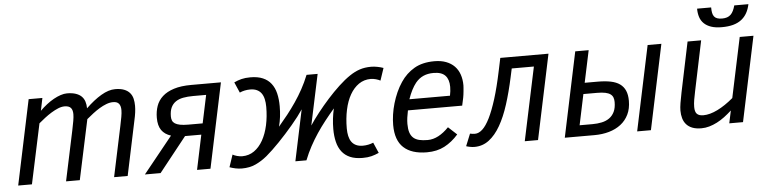

<svg xmlns="http://www.w3.org/2000/svg" viewBox="-44 -922 4629 1155"><g transform="rotate(-5 2270.0 -344.5)"><path d="M606 0 669.9 -301.8Q676.8 -334 680.9 -357.4Q685.1 -380.9 685.1 -397.9Q685.1 -423.8 674.1 -437Q663.1 -450.2 639.2 -450.2Q619.1 -450.2 598.1 -442.1Q577.1 -434.1 556.2 -421.4Q535.2 -408.7 514.6 -392.8Q494.1 -377 476.1 -361.8L398.9 0H315.9L379.9 -301.8Q386.7 -334.5 390.9 -358.4Q395 -382.3 395 -398.9Q395 -425.3 383.3 -437.7Q371.6 -450.2 346.2 -450.2Q327.6 -450.2 306.9 -441.7Q286.1 -433.1 265.1 -420.2Q244.1 -407.2 223.9 -391.6Q203.6 -376 187 -361.8L109.9 0H26.9L134.8 -512.2H217.8L202.1 -436Q221.7 -455.6 243.4 -472.4Q265.1 -489.3 286.6 -501.2Q308.1 -513.2 328.9 -520Q349.6 -526.9 367.2 -526.9Q398.4 -526.9 420.2 -519.5Q441.9 -512.2 455.1 -499Q468.3 -485.8 474.1 -467.3Q480 -448.7 480 -426.8Q528.3 -473.6 573.5 -500.2Q618.7 -526.9 658.2 -526.9Q690.9 -526.9 712.4 -518.3Q733.9 -509.8 746.6 -494.9Q759.3 -480 764.2 -460Q769 -439.9 769 -417Q769 -379.9 757.8 -331.1L688 0Z M1150.9 -209H1052.7L886.7 0H792L968.8 -219.2Q931.2 -231 912.1 -258.3Q893.1 -285.6 893.1 -333Q893.1 -371.1 904.5 -404.1Q916 -437 942.4 -460.9Q968.8 -484.9 1011.5 -498.5Q1054.2 -512.2 1116.7 -512.2H1295.9L1188 0H1106.9ZM1122.1 -444.8Q1088.4 -444.8 1061.5 -439.7Q1034.7 -434.6 1016.1 -421.6Q997.6 -408.7 987.8 -387.5Q978 -366.2 978 -334Q978 -319.8 982.4 -309.1Q986.8 -298.3 998 -291Q1009.3 -283.7 1028.6 -279.8Q1047.9 -275.9 1077.6 -275.9H1165L1200.7 -444.8Z M2204.6 -6.8Q2182.1 3.4 2159.4 9.3Q2136.7 15.1 2106 15.1Q2061.5 15.1 2030.8 2Q2000 -11.2 1981 -35.9Q1961.9 -60.5 1953.4 -95.5Q1944.8 -130.4 1944.8 -173.8Q1944.8 -235.8 1959 -296.9Q1929.2 -262.2 1902.1 -227.8Q1875 -193.4 1850.8 -157.2Q1826.7 -121.1 1805.7 -82.3Q1784.7 -43.5 1767.6 0H1700.7L1765.6 -308.1Q1752.9 -289.1 1735.4 -265.9Q1717.8 -242.7 1697 -218.3Q1676.3 -193.8 1654.1 -169.2Q1631.8 -144.5 1609.9 -121.8Q1587.9 -99.1 1567.4 -79.6Q1546.9 -60.1 1529.8 -45.9Q1496.1 -18.1 1459.7 -1.5Q1423.3 15.1 1377 15.1Q1357.9 15.1 1338.1 11Q1318.4 6.8 1302.7 1L1327.6 -73.2Q1332.5 -70.3 1339.6 -67.4Q1346.7 -64.5 1354.5 -62.5Q1362.3 -60.5 1370.1 -59.3Q1377.9 -58.1 1384.8 -58.1Q1425.8 -58.1 1457.3 -80.3Q1488.8 -102.5 1510.5 -141.1Q1532.2 -179.7 1543.5 -231.4Q1554.7 -283.2 1554.7 -341.8Q1554.7 -367.2 1550 -387.9Q1545.4 -408.7 1535.2 -423.3Q1524.9 -438 1508.1 -446Q1491.2 -454.1 1466.8 -454.1Q1450.2 -454.1 1433.8 -450.7Q1417.5 -447.3 1403.8 -440.9L1376 -504.9Q1398.4 -515.6 1421.1 -521.2Q1443.8 -526.9 1474.6 -526.9Q1519 -526.9 1549.8 -513.7Q1580.6 -500.5 1599.6 -475.8Q1618.7 -451.2 1627.2 -416.3Q1635.7 -381.3 1635.7 -337.9Q1635.7 -306.2 1632.1 -275.6Q1628.4 -245.1 1620.6 -215.8Q1649.4 -249.5 1676.3 -283.4Q1703.1 -317.4 1727.5 -353.3Q1752 -389.2 1773.4 -428.2Q1794.9 -467.3 1813 -512.2H1879.9L1814.9 -206.1Q1837.4 -240.2 1868.4 -279.8Q1899.4 -319.3 1934.1 -357.9Q1968.8 -396.5 2004.9 -430.2Q2041 -463.9 2073.7 -485.8Q2104 -506.3 2134.8 -516.6Q2165.5 -526.9 2203.6 -526.9Q2222.2 -526.9 2242.2 -522.9Q2262.2 -519 2277.8 -513.2L2252.9 -439Q2248 -441.9 2241 -444.6Q2233.9 -447.3 2226.1 -449.5Q2218.3 -451.7 2210.4 -452.9Q2202.6 -454.1 2195.8 -454.1Q2154.8 -454.1 2123.3 -432.4Q2091.8 -410.6 2070.1 -372.6Q2048.3 -334.5 2037.1 -282.5Q2025.9 -230.5 2025.9 -169.9Q2025.9 -145 2030.5 -124.3Q2035.2 -103.5 2045.4 -88.9Q2055.7 -74.2 2072.5 -66.2Q2089.4 -58.1 2113.8 -58.1Q2130.4 -58.1 2146.7 -61.5Q2163.1 -64.9 2176.8 -70.8Z M2401.9 -246.1Q2397 -223.1 2394.3 -203.1Q2391.6 -183.1 2391.6 -165Q2391.6 -134.3 2398.2 -113.8Q2404.8 -93.3 2418.7 -80.8Q2432.6 -68.4 2453.9 -63.2Q2475.1 -58.1 2504.9 -58.1Q2538.1 -58.1 2570.3 -75.2Q2602.5 -92.3 2632.8 -124L2684.6 -76.2Q2646.5 -32.7 2600.8 -8.8Q2555.2 15.1 2494.6 15.1Q2402.3 15.1 2354 -29.3Q2305.7 -73.7 2305.7 -166Q2305.7 -195.8 2310.5 -229Q2315.4 -262.2 2325.2 -295.7Q2335 -329.1 2349.1 -360.8Q2363.3 -392.6 2381.8 -419.9Q2414.6 -469.2 2463.9 -498Q2513.2 -526.9 2585.9 -526.9Q2626 -526.9 2656.2 -515.4Q2686.5 -503.9 2706.8 -483.2Q2727.1 -462.4 2737.3 -432.9Q2747.6 -403.3 2747.6 -367.2Q2747.6 -362.3 2746.8 -353Q2746.1 -343.8 2745.1 -333Q2744.1 -322.3 2742.7 -311.5Q2741.2 -300.8 2739.7 -293L2729.5 -246.1ZM2661.6 -312Q2667.5 -340.3 2667.5 -365.2Q2667.5 -409.7 2645.5 -433.3Q2623.5 -457 2574.7 -457Q2540 -457 2513.4 -445.3Q2486.8 -433.6 2465.8 -408.2Q2438 -373.5 2416.5 -312Z M3045.9 -442.9 3034.7 -391.1Q3015.6 -302.7 2992.2 -229.5Q2968.8 -156.2 2938.5 -103.5Q2908.2 -50.8 2869.6 -21.5Q2831.1 7.8 2781.7 7.8Q2775.9 7.8 2768.6 7.1Q2761.2 6.3 2754.4 4.9Q2747.6 3.4 2741.5 2Q2735.4 0.5 2731.9 -1L2761.7 -74.2Q2770 -72.3 2778.3 -71.5Q2786.6 -70.8 2792 -70.8Q2814.5 -70.8 2836.7 -91.1Q2858.9 -111.3 2880.9 -155.3Q2902.8 -199.2 2924.6 -268.6Q2946.3 -337.9 2966.8 -436L2982.9 -512.2H3273.9L3166 0H3085.9L3179.7 -442.9Z M3475.6 -318.8H3553.7Q3599.1 -318.8 3632.6 -312Q3666 -305.2 3687.7 -289.6Q3709.5 -273.9 3720.2 -249Q3731 -224.1 3731 -188Q3731 -140.6 3713.9 -105.5Q3696.8 -70.3 3666.5 -46.9Q3636.2 -23.4 3595.2 -11.7Q3554.2 0 3506.8 0H3327.6L3435.5 -512.2H3516.6ZM3501 -66.9Q3530.8 -66.9 3557.1 -72.5Q3583.5 -78.1 3603 -92Q3622.6 -106 3633.8 -129.4Q3645 -152.8 3645 -188Q3645 -203.1 3640.6 -215.1Q3636.2 -227.1 3625 -235.4Q3613.8 -243.7 3594.2 -247.8Q3574.7 -252 3544.9 -252H3461.9L3422.9 -66.9ZM3764.6 0 3872.6 -512.2H3955.6L3847.7 0Z M4195.8 -512.2 4132.8 -210Q4127 -182.1 4123 -159.4Q4119.1 -136.7 4119.1 -116.2Q4119.1 -86.9 4131.3 -74.5Q4143.6 -62 4169.9 -62Q4209 -62 4256.1 -85.2Q4303.2 -108.4 4352.1 -149.9L4428.7 -512.2H4511.7L4403.8 0H4320.8L4336.9 -76.2Q4314.9 -56.2 4292.5 -39.3Q4270 -22.5 4246.6 -10.5Q4223.1 1.5 4199.5 8.3Q4175.8 15.1 4151.9 15.1Q4119.1 15.1 4096.9 6.3Q4074.7 -2.4 4060.8 -18.3Q4046.9 -34.2 4040.8 -55.7Q4034.7 -77.1 4034.7 -102.1Q4034.7 -120.1 4039.1 -147.5Q4043.5 -174.8 4050.8 -210L4113.8 -512.2ZM4498 -704.1Q4491.7 -673.8 4478.8 -650.9Q4465.8 -627.9 4445.3 -612.1Q4424.8 -596.2 4395.5 -588.1Q4366.2 -580.1 4326.7 -580.1Q4289.1 -580.1 4262.9 -588.9Q4236.8 -597.7 4220 -613.8Q4203.1 -629.9 4195.6 -652.8Q4188 -675.8 4188 -704.1H4272.9Q4272.9 -685.1 4275.6 -671.4Q4278.3 -657.7 4285.2 -648.9Q4292 -640.1 4303.7 -636Q4315.4 -631.8 4333 -631.8Q4350.1 -631.8 4363 -636.2Q4376 -640.6 4385.3 -649.7Q4394.5 -658.7 4401.1 -672.4Q4407.7 -686 4412.6 -704.1Z"/></g></svg>

Font: Lorenzo Sans
Style: Italic
Weight: 400
Italic angle: -12°
Foundry: Intel Corporation
Version: Version 1.00; ttfautohint (v1.5)